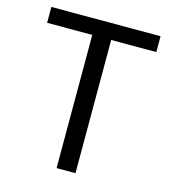

<svg xmlns="http://www.w3.org/2000/svg" viewBox="-109 -823 817 912"><g transform="rotate(15 299.5 -366.5)"><path d="M31 -655H253V0H346V-655H568V-733H31Z"/></g></svg>

Font: Noto Sans KR Regular
Style: Regular
Weight: 400
Designer: Ryoko NISHIZUKA  (kana & ideographs); Paul D. Hunt (Latin, Greek & Cyrillic); Wenlong ZHANG  (bopomofo); Sandoll Communi
Foundry: Adobe Systems Incorporated
Version: Version 1.004;PS 1.004;hotconv 1.0.82;makeotf.lib2.5.63406